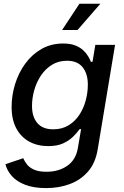

<svg xmlns="http://www.w3.org/2000/svg" viewBox="-20 -780 655 1016"><path d="M224.1 215.3Q158.7 215.3 113.8 198Q68.8 180.7 43 151.9Q17.1 123 8.8 88.9L103 57.1Q109.4 72.8 122.1 89.4Q134.8 106 159.4 117.4Q184.1 128.9 226.1 128.9Q290.5 128.9 336.2 97.2Q381.8 65.4 392.1 2.9L409.2 -97.2L400.4 -95.7Q386.7 -76.2 365.7 -55.7Q344.7 -35.2 313.2 -21Q281.7 -6.8 235.4 -6.8Q178.2 -6.8 134.5 -30.8Q90.8 -54.7 66.2 -100.8Q41.5 -147 41.5 -213.9Q41.5 -275.9 60.1 -335.7Q78.6 -395.5 114 -443.8Q149.4 -492.2 200 -521Q250.5 -549.8 314 -549.8Q351.6 -549.8 377.4 -539.8Q403.3 -529.8 419.9 -514.4Q436.5 -499 446.3 -482.4Q456.1 -465.8 461.4 -452.1L469.7 -453.6L484.4 -542.5H588.9L497.1 9.8Q485.4 82 446.3 127.2Q407.2 172.4 349.9 193.8Q292.5 215.3 224.1 215.3ZM261.7 -95.7Q308.1 -95.7 342.5 -116.7Q377 -137.7 399.7 -172.1Q422.4 -206.5 433.6 -248.3Q444.8 -290 444.8 -332Q444.8 -390.1 417.2 -424.3Q389.6 -458.5 334.5 -458.5Q290 -458.5 255.6 -437.5Q221.2 -416.5 197.5 -381.6Q173.8 -346.7 161.6 -304.2Q149.4 -261.7 149.4 -219.2Q149.4 -162.1 177.5 -128.9Q205.6 -95.7 261.7 -95.7ZM308.6 -621.1 400.4 -760.3H511.2L390.1 -621.1Z"/></svg>

Font: Inter 16pt Medium
Style: Italic
Weight: 500
Italic angle: -9.3988°
Version: Version 4.001;git-66647c0bb